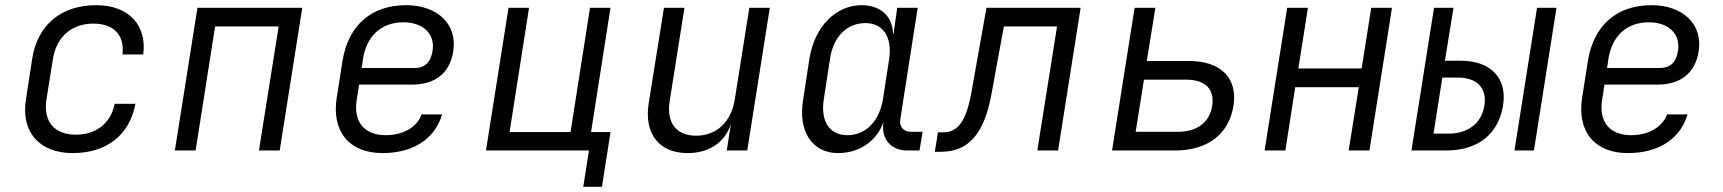

<svg xmlns="http://www.w3.org/2000/svg" viewBox="-20 -580 6640 740"><path d="M260 10C391 10 479 -59 502 -180H422C407 -105 351 -61 272 -61C190 -61 146 -111 159 -197L184 -353C198 -439 257 -489 340 -489C418 -489 461 -445 452 -370H532C547 -484 475 -560 351 -560C216 -560 124 -484 104 -353L80 -197C60 -71 132 10 260 10Z M654 0H734L809 -478H1054L978 0H1058L1145 -550H741Z M1454 10C1572 10 1656 -44 1684 -139H1605C1587 -90 1535 -59 1466 -59C1383 -59 1341 -112 1355 -197L1364 -254H1569C1657 -254 1714 -298 1727 -383C1743 -484 1669 -560 1545 -560C1411 -560 1322 -482 1300 -345L1278 -205C1257 -73 1326 10 1454 10ZM1374 -318 1379 -353C1393 -442 1450 -494 1535 -494C1613 -494 1658 -447 1647 -383C1640 -338 1615 -318 1579 -318Z M2228 140H2300L2333 -71H2258L2333 -550H2254L2179 -71H1944L2019 -550H1940L1853 0H2250Z M2630 10C2713 10 2774 -31 2797 -102L2781 0H2860L2947 -550H2868L2812 -197C2798 -109 2741 -57 2663 -57C2587 -57 2548 -106 2561 -190L2618 -550H2539L2480 -181C2462 -64 2521 10 2630 10Z M3210 10C3293 10 3360 -37 3385 -110C3375 -47 3412 0 3476 0H3524L3536 -72H3491C3462 -72 3445 -92 3450 -121L3517 -550H3438L3424 -450H3422C3420 -517 3374 -560 3301 -560C3202 -560 3120 -478 3100 -356L3075 -193C3056 -72 3111 10 3210 10ZM3246 -59C3177 -59 3142 -112 3155 -197L3179 -353C3191 -438 3244 -491 3315 -491C3384 -491 3419 -438 3407 -353L3383 -197C3369 -112 3316 -59 3246 -59Z M3583 5H3606C3714 5 3774 -65 3802 -221L3849 -478H4054L3978 0H4058L4145 -550H3782L3724 -224C3704 -114 3673 -70 3615 -70H3595Z M4266 0H4508C4634 0 4716 -62 4734 -172C4751 -279 4685 -345 4563 -345H4400L4433 -550H4353ZM4357 -72 4389 -273H4551C4625 -273 4662 -237 4652 -172C4642 -108 4593 -72 4520 -72Z M4854 0H4934L4972 -244H5217L5178 0H5258L5345 -550H5265L5228 -316H4984L5021 -550H4941Z M5420 0H5554C5676 0 5755 -63 5773 -173C5790 -279 5726 -346 5609 -346H5549L5582 -550H5507ZM5817 0H5892L5979 -550H5904ZM5505 -65 5539 -281H5599C5673 -281 5712 -240 5701 -173C5691 -106 5638 -65 5564 -65Z M6254 10C6372 10 6456 -44 6484 -139H6405C6387 -90 6335 -59 6266 -59C6183 -59 6141 -112 6155 -197L6164 -254H6369C6457 -254 6514 -298 6527 -383C6543 -484 6469 -560 6345 -560C6211 -560 6122 -482 6100 -345L6078 -205C6057 -73 6126 10 6254 10ZM6174 -318 6179 -353C6193 -442 6250 -494 6335 -494C6413 -494 6458 -447 6447 -383C6440 -338 6415 -318 6379 -318Z"/></svg>

Font: JetBrains Mono Light
Style: Italic
Weight: 336
Italic angle: -9°
Monospace: yes
Designer: Philipp Nurullin, Konstantin Bulenkov
Foundry: JetBrains
Version: Version 2.305